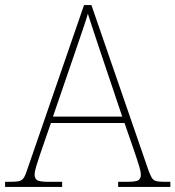

<svg xmlns="http://www.w3.org/2000/svg" viewBox="-24 -734 689 754"><path d="M-4 0V-20H18Q41 -20 52 -23Q63 -26 69.5 -36Q76 -46 83 -68L306 -714H335L558 -68Q566 -46 572 -36Q578 -26 589 -23Q600 -20 623 -20H645V0H440V-20H474Q512 -20 520.5 -27Q529 -34 529 -48Q529 -60 523 -80Q517 -100 510.5 -119Q504 -138 501 -147L465 -251H176L140 -147Q137 -138 130.5 -119Q124 -100 118 -80Q112 -60 112 -48Q112 -34 121 -27Q130 -20 167 -20H220V0ZM184 -276H456L379 -505Q370 -532 359 -564.5Q348 -597 338 -628Q328 -659 321 -680Q317 -665 306.5 -634Q296 -603 285 -570.5Q274 -538 266 -515Z"/></svg>

Font: Noto Serif Devanagari Thin
Style: Regular
Weight: 100
Designer: Universal Thirst, Indian Type Foundry and the Monotype Design Team
Foundry: Monotype Imaging Inc.
Version: Version 2.004; ttfautohint (v1.8.4.7-5d5b)